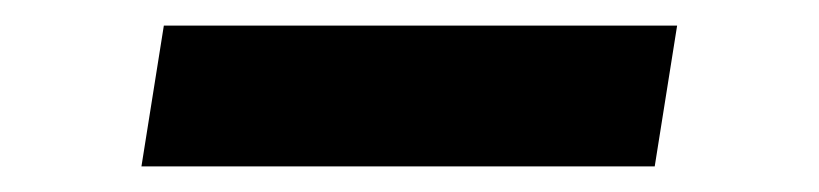

<svg xmlns="http://www.w3.org/2000/svg" viewBox="-20 -351 640 150"><path d="M108 -331H509L491.5 -221H90.5Z"/></svg>

Font: JuliaMono BoldItalic
Style: Regular
Weight: 700
Italic angle: -9°
Monospace: yes
Designer: cormullion
Foundry: corm
Version: Version 0.049; ttfautohint (v1.8.4)